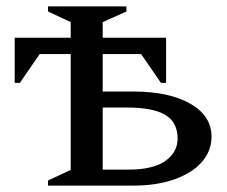

<svg xmlns="http://www.w3.org/2000/svg" viewBox="-20 -580 710 600"><path d="M396 0H130V-16L201 -49V-411H104L42 -321H26V-462H201V-511L130 -544V-560H375V-544L301 -511V-462H499V-321H483L421 -411H301V-294H396Q508 -294 574.5 -256Q641 -218 641 -153Q641 -108 610.5 -73.5Q580 -39 525 -19.5Q470 0 396 0ZM376 -244H301V-50H382Q458 -50 496.5 -77Q535 -104 535 -147Q535 -198 496.5 -221Q458 -244 376 -244Z"/></svg>

Font: Spectral SC Medium
Style: Regular
Weight: 500
Designer: Jean-Baptiste Levee
Foundry: Production Type
Version: Version 2.001